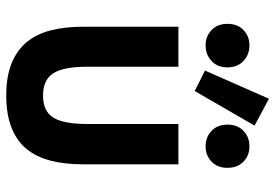

<svg xmlns="http://www.w3.org/2000/svg" viewBox="-150 -696 861 600"><g transform="rotate(90 280.0 -396.5)"><path d="M279 14Q220 14 179 -2.5Q138 -19 112.5 -49.5Q87 -80 75.5 -124.5Q64 -169 64 -226V-524H189V-240Q189 -165 209.5 -133Q230 -101 279 -101Q328 -101 348 -133Q368 -165 368 -240V-524H494V-226Q494 -169 482.5 -124.5Q471 -80 446 -49.5Q421 -19 379.5 -2.5Q338 14 279 14ZM265 -575 201 -607 289 -807 373 -762ZM122 -609Q94 -609 74.5 -627.5Q55 -646 55 -677Q55 -709 74.5 -727.5Q94 -746 122 -746Q151 -746 171 -727.5Q191 -709 191 -677Q191 -646 171 -627.5Q151 -609 122 -609ZM438 -609Q409 -609 389.5 -627.5Q370 -646 370 -677Q370 -709 389.5 -727.5Q409 -746 438 -746Q466 -746 485.5 -727.5Q505 -709 505 -677Q505 -646 485.5 -627.5Q466 -609 438 -609Z"/></g></svg>

Font: Ubuntu Sans Mono SemiBold
Style: Regular
Weight: 600
Monospace: yes
Designer: Dalton Maag Ltd
Foundry: Dalton Maag Ltd
Version: Version 1.006